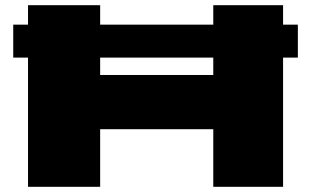

<svg xmlns="http://www.w3.org/2000/svg" viewBox="-20 -720 1199 740"><path d="M31 -498V-625H88V-700H366V-625H802V-700H1071V-625H1128V-498H1071V0H802V-222H366V0H88V-498ZM366 -431H802V-498H366Z"/></svg>

Font: Georama ExtraExtended ExtraBold
Style: Regular
Weight: 800
Width: 8
Designer: Jean-Baptiste Levee
Foundry: Production Type
Version: Version 1.000